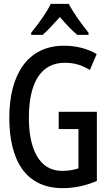

<svg xmlns="http://www.w3.org/2000/svg" viewBox="-20 -961 570 991"><path d="M141 -792V-781H200C226 -803 257 -838 289 -873C320 -838 350 -804 379 -781H437V-792C402 -835 358 -896 335 -941H242C222 -898 177 -836 141 -792ZM303 10C367 10 423 -3 480 -27V-384H283V-295H385V-92C360 -84 334 -79 300 -79C179 -79 129 -198 129 -353C129 -535 192 -637 314 -637C364 -637 402 -625 444 -600L479 -682C431 -710 374 -725 310 -725C124 -725 28 -578 28 -353C28 -133 113 10 303 10Z"/></svg>

Font: Noto Sans Mono Condensed Medium
Style: Regular
Weight: 500
Width: 3
Designer: Monotype Design Team
Foundry: Monotype Imaging Inc.
Version: Version 2.014